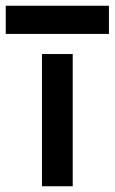

<svg xmlns="http://www.w3.org/2000/svg" viewBox="-66 -648 399 668"><path d="M187 -460H80V0H187ZM-46 -628V-530H313V-628Z"/></svg>

Font: NM-font
Style: Medium
Weight: 500
Designer: ""
Foundry: ""
Version: ""